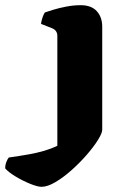

<svg xmlns="http://www.w3.org/2000/svg" viewBox="-147 -520 479 740"><path d="M13 200Q-2 200 -30.5 188.5Q-59 177 -86.5 160.5Q-114 144 -127 129Q-127 115 -122 103Q-117 91 -113 87Q-70 81 -36.5 75Q-3 69 24 61Q51 53 74 42V-382Q74 -392 69 -399.5Q64 -407 54 -411L11 -428Q13 -442 17.5 -454.5Q22 -467 26 -472Q37 -476 58.5 -482.5Q80 -489 108 -494.5Q136 -500 164 -500Q205 -500 226 -477Q247 -454 247 -417V-20Q247 -7 230.5 19.5Q214 46 187 77Q160 108 128.5 136Q97 164 66.5 182Q36 200 13 200Z"/></svg>

Font: Texturina 12pt Black
Style: Regular
Weight: 900
Designer: Guillermo Torres Carreño
Foundry: Omnibus-Type
Version: Version 1.002